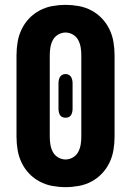

<svg xmlns="http://www.w3.org/2000/svg" viewBox="-20 -763 540 791"><path d="M250 8Q223 8 195.5 3Q168 -2 143.5 -15Q119 -28 100 -48Q81 -68 69 -93Q57 -118 52.5 -145.5Q48 -173 48 -200V-535Q48 -562 52.5 -589.5Q57 -617 69 -642Q81 -667 100 -687Q119 -707 143.5 -720Q168 -733 195.5 -738Q223 -743 250 -743Q277 -743 304.5 -738Q332 -733 356.5 -720Q381 -707 400 -687Q419 -667 431 -642Q443 -617 447.5 -589.5Q452 -562 452 -535V-200Q452 -173 447.5 -145.5Q443 -118 431 -93Q419 -68 400 -48Q381 -28 356.5 -15Q332 -2 304.5 3Q277 8 250 8ZM250 -106Q266 -106 280.5 -114.5Q295 -123 302.5 -137.5Q310 -152 312.5 -168Q315 -184 315 -200V-535Q315 -551 312.5 -567Q310 -583 302.5 -597.5Q295 -612 280.5 -620.5Q266 -629 250 -629Q234 -629 219.5 -620.5Q205 -612 197.5 -597.5Q190 -583 187.5 -567Q185 -551 185 -535V-200Q185 -184 187.5 -168Q190 -152 197.5 -137.5Q205 -123 219.5 -114.5Q234 -106 250 -106ZM250 -278Q243 -278 237 -280.5Q231 -283 227.5 -288.5Q224 -294 222.5 -301Q221 -308 221 -314V-421Q221 -427 222.5 -434Q224 -441 227.5 -446.5Q231 -452 237 -455Q243 -458 250 -458Q257 -458 263 -455Q269 -452 272.5 -446.5Q276 -441 277.5 -434Q279 -427 279 -421V-314Q279 -308 277.5 -301Q276 -294 272.5 -288.5Q269 -283 263 -280.5Q257 -278 250 -278Z"/></svg>

Font: Iosevka SS18 Heavy
Style: Regular
Weight: 900
Monospace: yes
Designer: Belleve Invis
Foundry: Belleve Invis
Version: Version 25.1.1; ttfautohint (v1.8.4)